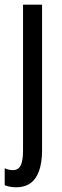

<svg xmlns="http://www.w3.org/2000/svg" viewBox="-33 -557 264 817"><path d="M36 240Q23 240 9 237.5Q-5 235 -13 231V159Q-4 163 5 165Q14 167 22 167Q45 167 55 147Q65 127 65 85V-537H146V82Q146 134 133.5 169.5Q121 205 96.5 222.5Q72 240 36 240Z"/></svg>

Font: Noto Sans Devanagari ExtraCondensed
Style: Regular
Weight: 400
Width: 2
Designer: Jelle Bosma - Monotype Design Team
Foundry: Monotype Imaging Inc.
Version: Version 2.006